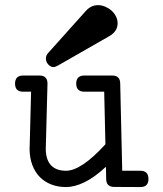

<svg xmlns="http://www.w3.org/2000/svg" viewBox="-20 -718 642 754"><path d="M70.8 -357.9Q39.1 -357.9 39.1 -389.6Q39.1 -421.4 70.8 -421.4H134.8Q166.5 -421.4 166.5 -389.6L159.7 -131.3Q160.6 -89.4 180.9 -68.4Q201.2 -47.4 239.3 -47.4Q268.6 -47.4 306.9 -72.8Q345.2 -98.1 394 -151.4L389.2 -357.9H311.5Q279.3 -357.9 279.3 -389.6Q279.3 -421.4 311.5 -421.4H420.4Q452.1 -421.4 452.1 -389.6L460 -47.4H531.2Q563 -47.4 563 -15.1Q563 16.6 531.2 16.6L428.7 16.1Q397.5 16.1 397 -14.6L396 -63Q350.6 -21 311.5 -2.2Q272.5 16.6 239.3 16.6Q207.5 16.6 181.2 6.3Q154.8 -3.9 136.2 -22.9Q117.7 -42 107.2 -69.3Q96.7 -96.7 96.2 -130.9L102.1 -357.9ZM169.4 -510.3 316.9 -674.8Q337.4 -697.8 364.7 -697.8Q378.9 -697.8 392.6 -692.1Q406.2 -686.5 417.2 -677Q428.2 -667.5 435.1 -654.3Q441.9 -641.1 441.9 -626.5Q441.9 -594.7 408.7 -575.7L208 -460.9Q202.6 -458 198.2 -456.3Q193.8 -454.6 189.5 -454.6Q185.1 -454.6 179.9 -457Q174.8 -459.5 170.4 -463.9Q166 -468.3 163.1 -474.6Q160.2 -481 160.2 -488.3Q160.2 -500.5 169.4 -510.3Z"/></svg>

Font: Erica Type
Style: Regular
Weight: 400
Designer: Peter Wiegel
Foundry: Peter Wiegel
Version: Version 1.000 2010 initial release